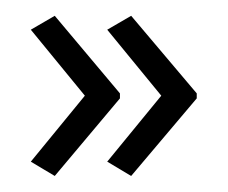

<svg xmlns="http://www.w3.org/2000/svg" viewBox="-20 -250 289 243"><path d="M229 -125.5 146 -27.3 115.7 -45.4 184.1 -128.9 115.7 -212.4 146 -230 229 -131.8ZM131.8 -125.5 49.3 -27.3 19 -45.4 87.4 -128.9 19 -212.4 49.3 -230 131.8 -131.8Z"/></svg>

Font: NotoSansOldHungarianUI
Style: Regular
Weight: 400
Designer: Monotype Design Team
Foundry: Monotype Imaging Inc.
Version: Version 1001.000; ttfautohint (v1.8.4.7-5d5b)